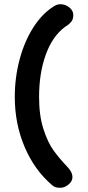

<svg xmlns="http://www.w3.org/2000/svg" viewBox="-20 -764 417 909"><path d="M226 112Q143 41 96.5 -68.5Q50 -178 50 -305Q50 -397 73 -483Q96 -569 138 -634.5Q180 -700 235 -734Q250 -744 266 -744Q289 -744 308 -729Q327 -714 327 -693Q327 -673 318 -662Q309 -651 299.5 -644.5Q290 -638 287 -636Q228 -592 196.5 -504.5Q165 -417 165 -305Q165 -217 185.5 -153.5Q206 -90 233 -52.5Q260 -15 298 25Q323 50 323 75Q323 94 304.5 109.5Q286 125 266 125Q251 125 243 122.5Q235 120 226 112Z"/></svg>

Font: Mali
Style: Bold
Weight: 700
Designer: Kitiyaporn Chalermlarp | Katatrad Aksorn Co.,Ltd.
Foundry: Cadson Demak Co.,Ltd.
Version: Version 1.000; ttfautohint (v1.6)